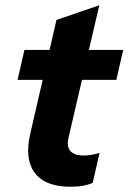

<svg xmlns="http://www.w3.org/2000/svg" viewBox="-20 -700 489 731"><path d="M248 11Q153 11 113 -41Q73 -93 95 -190L195 -624L358 -680L241 -176Q233 -142 248 -125Q263 -108 297 -108Q317 -108 331.5 -111Q346 -114 359 -118L333 -4Q318 3 297.5 7Q277 11 248 11ZM47 -396 73 -510H449L423 -396Z"/></svg>

Font: Instrument Sans
Style: Bold Italic
Weight: 700
Italic angle: -13°
Designer: Rodrigo Fuenzalida
Foundry: fragTYPE
Version: Version 1.000;gftools[0.9.28]